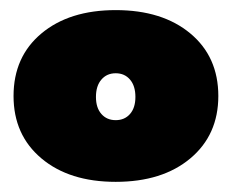

<svg xmlns="http://www.w3.org/2000/svg" viewBox="-20 -813 459 380"><path d="M6.8 -623Q6.8 -700.7 62 -746.8Q117.2 -793 209 -793Q301.3 -793 356.7 -746.8Q412.1 -700.7 412.1 -623Q412.1 -545.9 356.7 -499.5Q301.3 -453.1 209 -453.1Q117.2 -453.1 62 -499.5Q6.8 -545.9 6.8 -623ZM169.9 -621.1Q169.9 -599.6 180.7 -587.4Q191.4 -575.2 209 -575.2Q226.6 -575.2 237.3 -587.4Q248 -599.6 248 -621.1Q248 -643.1 237.3 -655.5Q226.6 -668 209 -668Q191.4 -668 180.7 -655.5Q169.9 -643.1 169.9 -621.1Z"/></svg>

Font: Trueno UltraBlack
Style: Regular
Weight: 950
Designer: Julieta Ulanovsky
Foundry: Julieta Ulanovsky
Version: Version 3.001b | FøM Fix